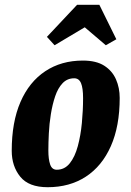

<svg xmlns="http://www.w3.org/2000/svg" viewBox="-20 -772 546 802"><path d="M179 10Q100 10 64.5 -34Q29 -78 29 -142Q29 -262 65.5 -346Q102 -430 169 -474.5Q236 -519 326 -519Q382 -519 415.5 -497.5Q449 -476 464.5 -440.5Q480 -405 480 -363Q480 -245 443 -161.5Q406 -78 338.5 -34Q271 10 179 10ZM217 -63Q250 -63 271.5 -90Q293 -117 305 -161.5Q317 -206 322 -258.5Q327 -311 327 -362Q327 -404 318.5 -424.5Q310 -445 290 -445Q261 -445 241.5 -424.5Q222 -404 210.5 -370Q199 -336 192.5 -295.5Q186 -255 184 -215Q182 -175 182 -143Q182 -107 189.5 -85Q197 -63 217 -63ZM208 -583 176 -618 302 -752H395L466 -608L422 -583L334 -658Z"/></svg>

Font: Manuale ExtraBold
Style: Italic
Weight: 800
Italic angle: -11°
Designer: Eduardo Tunni / Pablo Cosgaya
Foundry: Eduardo Tunni / Pablo Cosgaya
Version: Version 1.002